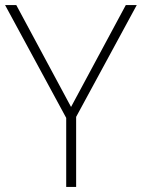

<svg xmlns="http://www.w3.org/2000/svg" viewBox="-20 -800 557 754"><path d="M259 -380 474 -780H517L279 -341V-66H240V-337L0 -780H44Z"/></svg>

Font: Noto Sans Malayalam UI ExtraLight
Style: Regular
Weight: 200
Designer: Jelle Bosma - Monotype Design Team
Foundry: Monotype Imaging Inc.
Version: Version 2.104; ttfautohint (v1.8.4.7-5d5b)